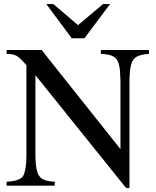

<svg xmlns="http://www.w3.org/2000/svg" viewBox="-20 -906 762 937"><path d="M707 -662.1V-643.1Q665.5 -639.6 647 -629.2Q628.4 -618.7 620.8 -594Q613.3 -569.3 611.8 -515.1V11.2H595.2L152.8 -539.1V-147Q153.8 -93.3 161.6 -67.9Q169.4 -42.5 188.2 -31.7Q207 -21 247.1 -19V0H12.2V-19Q38.6 -20.5 54 -24.4Q69.3 -28.3 80.8 -35.4Q92.3 -42.5 97.7 -57.9Q103 -73.2 105.7 -93.3Q108.4 -113.3 108.9 -147V-587.9Q78.6 -623 61.5 -633.1Q44.4 -643.1 12.2 -643.1V-662.1H183.1L567.9 -178.2V-515.1Q566.9 -543.5 565.4 -561.3Q564 -579.1 559.6 -594Q555.2 -608.9 549.1 -616.9Q543 -625 531.7 -631.1Q520.5 -637.2 506.8 -639.4Q493.2 -641.6 472.2 -643.1V-662.1ZM517.1 -886.2 392.1 -719.2H330.1L206.1 -886.2H240.2L360.8 -783.2L482.9 -886.2Z"/></svg>

Font: Accordance
Style: Regular
Weight: 400
Version: Version 1.1 (build May 11, 2018) Miklal Software Solutions, 